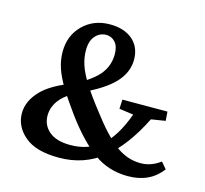

<svg xmlns="http://www.w3.org/2000/svg" viewBox="-83 -616 764 716"><g transform="rotate(15 299.0 -258.0)"><path d="M200.7 6.3Q112.3 6.3 68.8 -30.5Q25.4 -67.4 25.4 -118.7Q25.4 -165 64.2 -206.1Q103 -247.1 186.5 -275.9Q254.4 -313 278.8 -345.7Q303.2 -378.4 303.2 -419.9Q303.2 -450.7 289.1 -466.3Q274.9 -481.9 254.4 -481.9Q229.5 -481.9 212.4 -462.6Q195.3 -443.4 195.3 -407.2Q195.3 -378.9 204.8 -350.1Q214.4 -321.3 237.1 -285.2Q259.8 -249 299.3 -198.7Q356.9 -122.1 402.3 -87.4Q447.8 -52.7 500.5 -52.7Q541.5 -52.7 576.7 -79.6L597.7 -54.7Q552.2 6.3 467.3 6.3Q392.1 6.3 335 -35.2Q277.8 -76.7 215.8 -160.2Q179.2 -210.4 156.5 -247.6Q133.8 -284.7 123.3 -315.9Q112.8 -347.2 112.8 -379.4Q112.8 -442.4 154.1 -482.9Q195.3 -523.4 257.8 -523.4Q313 -523.4 345.5 -495.4Q377.9 -467.3 377.9 -418.5Q377.9 -369.6 339.4 -328.6Q300.8 -287.6 212.9 -248Q161.6 -222.7 140.9 -194.8Q120.1 -167 120.1 -134.8Q120.1 -98.1 147.9 -74.2Q175.8 -50.3 230 -50.3Q297.9 -50.3 345.9 -89.1Q394 -127.9 427.7 -220.7L372.6 -228.5L374.5 -264.2L548.3 -264.6L550.8 -229.5L496.1 -220.7Q439.5 -106.9 368.4 -50.3Q297.4 6.3 200.7 6.3Z"/></g></svg>

Font: Lateef Medium
Style: Regular
Weight: 500
Designer: SIL International
Foundry: SIL International
Version: Version 4.200